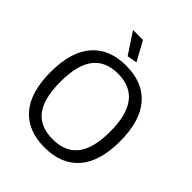

<svg xmlns="http://www.w3.org/2000/svg" viewBox="-257 -1099 1261 1261"><g transform="rotate(45 373.5 -468.5)"><path d="M336 -800 239 -947H331L405 -813ZM373 10Q218 10 134.5 -85.5Q51 -181 51 -369Q51 -557 134.5 -653.5Q218 -750 373 -750Q529 -750 612.5 -653.5Q696 -557 696 -369Q696 -182 612.5 -86Q529 10 373 10ZM373 -66Q490 -66 547.5 -140.5Q605 -215 605 -369Q605 -675 373 -675Q257 -675 199.5 -600Q142 -525 142 -369Q142 -214 199 -140Q256 -66 373 -66Z"/></g></svg>

Font: Encode Sans
Style: Regular
Weight: 400
Designer: Pablo Impallari, Andres Torresi
Foundry: Pablo Impallari, Andres Torresi
Version: Version 1.000; ttfautohint (v1.00) -l 8 -r 50 -G 200 -x 14 -